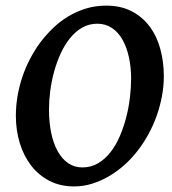

<svg xmlns="http://www.w3.org/2000/svg" viewBox="-20 -650 612 685"><path d="M447.8 -369.1Q447.8 -410.2 439.9 -446Q432.1 -481.9 417 -508.5Q401.9 -535.2 379.2 -550.3Q356.4 -565.4 327.1 -565.4Q297.4 -565.4 272.9 -551.3Q248.5 -537.1 229.5 -513.4Q210.4 -489.7 196.3 -458.7Q182.1 -427.7 172.9 -393.8Q163.6 -359.9 159.2 -325.2Q154.8 -290.5 154.8 -259.8Q154.8 -214.4 162.6 -176.3Q170.4 -138.2 185.8 -110.6Q201.2 -83 223.1 -67.9Q245.1 -52.7 273.9 -52.7Q305.2 -52.7 330.1 -67.6Q355 -82.5 374.3 -107.2Q393.6 -131.8 407.5 -164.3Q421.4 -196.8 430.4 -231.9Q439.5 -267.1 443.6 -302.7Q447.8 -338.4 447.8 -369.1ZM564.5 -377.9Q564.5 -343.3 557.9 -307.6Q551.3 -272 539.1 -237.3Q526.9 -202.6 509 -170.2Q491.2 -137.7 469.2 -109.9Q448.7 -83.5 423.1 -60.8Q397.5 -38.1 368.7 -21.2Q339.8 -4.4 308.6 5.4Q277.3 15.1 244.6 15.1Q194.8 15.1 156.2 -4.9Q117.7 -24.9 91.1 -59.3Q64.5 -93.8 50.5 -139.6Q36.6 -185.5 36.6 -236.8Q36.6 -272.9 42.7 -308.1Q48.8 -343.3 60.1 -376.5Q71.3 -409.7 87.2 -439.9Q103 -470.2 122.6 -497.1Q143.1 -524.4 168 -548.6Q192.9 -572.8 222.4 -590.8Q252 -608.9 286.1 -619.4Q320.3 -629.9 358.9 -629.9Q411.1 -629.9 449.7 -609.9Q488.3 -589.8 513.9 -555.4Q539.6 -521 552 -475.1Q564.5 -429.2 564.5 -377.9Z"/></svg>

Font: Gentium Basic
Style: Bold Italic
Weight: 700
Italic angle: -8°
Designer: J. Victor Gaultney and Annie Olsen
Foundry: SIL International
Version: Version 1.102; 2013; Maintenance release